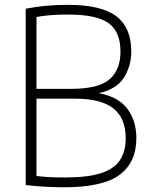

<svg xmlns="http://www.w3.org/2000/svg" viewBox="-20 -767 622 792"><path d="M244.5 5.5Q204 5.5 165.8 3.2Q127.5 1 86 -3.5V-731Q124.5 -738.5 166.2 -742.8Q208 -747 260.5 -747Q398 -747 459.8 -700Q521.5 -653 521.5 -555Q521.5 -496 491.8 -447.8Q462 -399.5 387.5 -382.5Q468 -368 505.2 -318.5Q542.5 -269 542.5 -197Q542.5 -97.5 473.5 -46Q404.5 5.5 244.5 5.5ZM261 -707Q220 -707 189.2 -704.5Q158.5 -702 130.5 -697V-400.5H273Q387 -400.5 432 -440Q477 -479.5 477 -554Q477 -636 427.8 -671.5Q378.5 -707 261 -707ZM249 -35Q341.5 -35 396 -52.5Q450.5 -70 474.5 -106Q498.5 -142 498.5 -197Q498.5 -279 448 -319.5Q397.5 -360 289.5 -360H130.5V-41Q158.5 -37.5 188 -36.2Q217.5 -35 249 -35Z"/></svg>

Font: Encode Sans SmCnd XLt
Style: Regular
Weight: 200
Width: 4
Designer: Multiple Designers
Foundry: Impallari Type
Version: Version 3.002; ttfautohint (v1.8.3) -l 8 -r 50 -G 200 -x 14 